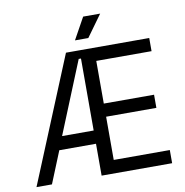

<svg xmlns="http://www.w3.org/2000/svg" viewBox="-93 -968 1018 1056"><g transform="rotate(-10 416.0 -439.5)"><path d="M783 0H389.2V-700H778.5V-626.5H469.8V-388.2H750.5V-314.8H469.8V-73.5H783ZM111.8 0H25.5L313.5 -700H389.2V-654H376.5L212.8 -252H389.2V-178H184.2ZM448.5 -758H374L441 -879H536Z"/></g></svg>

Font: Space Grotesk Variable Light
Style: Regular
Weight: 300
Designer: Florian Karsten
Foundry: Florian Karsten
Version: Version 2.000